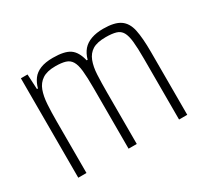

<svg xmlns="http://www.w3.org/2000/svg" viewBox="-110 -685 919 853"><g transform="rotate(-30 349.5 -259.0)"><path d="M71 0V-510H105L109 -433H114Q121 -459 135 -478Q149 -497 174.5 -507.5Q200 -518 239 -518Q299 -518 326 -499Q353 -480 364 -433H369Q377 -462 393 -480.5Q409 -499 435.5 -508.5Q462 -518 497 -518Q555 -518 583.5 -498.5Q612 -479 621 -436.5Q630 -394 630 -322V0H588V-312Q588 -367 584.5 -400Q581 -433 571 -450.5Q561 -468 541 -474Q521 -480 488 -480Q444 -480 420.5 -465.5Q397 -451 386 -422.5Q375 -394 373 -354.5Q371 -315 371 -264V0H329V-312Q329 -367 325.5 -400Q322 -433 311.5 -450.5Q301 -468 281 -474Q261 -480 230 -480Q187 -480 163 -464Q139 -448 128.5 -419.5Q118 -391 115.5 -351.5Q113 -312 113 -264V0Z"/></g></svg>

Font: Saira Condensed ExtraLight
Style: Regular
Weight: 250
Width: 3
Designer: Hector Gatti with collaboration of the Omnibus-Type team
Foundry: Omnibus-Type
Version: Version 1.101